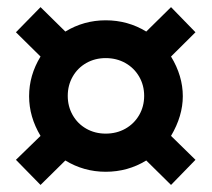

<svg xmlns="http://www.w3.org/2000/svg" viewBox="-20 -545 596 541"><path d="M24.9 -94.7 94.2 -162.1Q62 -215.8 62 -273.9Q62 -333 94.2 -385.7L24.9 -454.1L94.2 -524.9L164.1 -456.1Q216.3 -487.8 277.8 -487.8Q340.3 -487.8 392.1 -456.1L461.9 -524.9L530.8 -454.1L461.9 -385.7Q495.1 -331.1 495.1 -273.9Q495.1 -218.3 461.9 -162.1L530.8 -94.7L461.9 -23.9L392.1 -92.8Q340.3 -61 277.8 -61Q216.3 -61 164.1 -92.8L94.2 -23.9ZM386.2 -274.9Q386.2 -304.7 372.1 -329.1Q357.9 -353.5 333.3 -367.4Q308.6 -381.3 277.8 -381.3Q247.6 -381.3 223.1 -367.4Q198.7 -353.5 184.8 -329.1Q170.9 -304.7 170.9 -274.9Q170.9 -245.1 184.8 -220.7Q198.7 -196.3 223.1 -182.4Q247.6 -168.5 277.8 -168.5Q308.6 -168.5 333.3 -182.4Q357.9 -196.3 372.1 -220.7Q386.2 -245.1 386.2 -274.9Z"/></svg>

Font: Selawik
Style: Bold
Weight: 700
Designer: Aaron Bell
Foundry: Microsoft Corporation
Version: Version 1.01